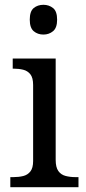

<svg xmlns="http://www.w3.org/2000/svg" viewBox="-20 -780 360 800"><path d="M23 0V-42H36Q58 -42 76.5 -46.5Q95 -51 106.5 -65.5Q118 -80 118 -109V-426Q118 -456 106.5 -470.5Q95 -485 76.5 -489.5Q58 -494 36 -494H33V-536H212V-114Q212 -83 223 -67.5Q234 -52 253 -47Q272 -42 294 -42H307V0ZM161 -636Q137 -636 120.5 -650Q104 -664 104 -698Q104 -733 120.5 -746.5Q137 -760 161 -760Q184 -760 201 -746.5Q218 -733 218 -698Q218 -664 201 -650Q184 -636 161 -636Z"/></svg>

Font: Noto Serif NP Hmong
Style: Regular
Weight: 400
Designer: Dalton Maag Ltd
Foundry: Dalton Maag Ltd
Version: Version 1.001